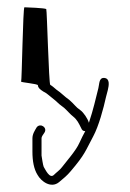

<svg xmlns="http://www.w3.org/2000/svg" viewBox="-20 -494 356 527"><path d="M38 -270C36 -268 84 -264 84 -260C84 -250 100 -242 104 -240C108 -238 117 -230 132 -218L143 -208C145 -206 150 -203 156 -198C165 -190 173 -180 181 -174C192 -165 196 -156 203 -142C205 -137 208 -134 214 -134C209 -125 203 -113 198 -102C189 -81 162 -51 150 -35C144 -27 135 -21 128 -14C116 -2 104 -30 100 -36C98 -40 95 -61 94 -67V-114C94 -120 99 -125 102 -130C111 -144 91 -157 81 -145C75 -135 69 -126 69 -114V-78C69 -52 73 -30 83 -14C93 4 120 24 142 6C154 -4 164 -12 174 -24C214 -71 214 -79 236 -120C251 -148 264 -196 271 -228L276 -247C279 -260 282 -278 267 -280C251 -282 253 -263 250 -252C242 -221 237 -196 224 -157C221 -168 209 -186 200 -192C188 -200 184 -208 170 -220C158 -228 146 -241 136 -247C128 -254 122 -259 118 -261C114 -263 109 -466 107 -469C105 -472 51 -474 47 -474C43 -474 40 -272 38 -270Z"/></svg>

Font: FailCity
Style: Regular
Weight: 400
Version: Version 1